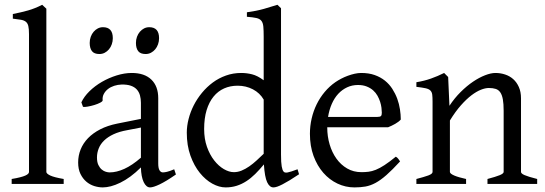

<svg xmlns="http://www.w3.org/2000/svg" viewBox="-20 -777 2304 811"><path d="M29.3 0V-21Q50.3 -24.4 64.5 -28.1Q78.6 -31.7 86.9 -35.4Q95.2 -39.1 98.9 -43Q102.5 -46.9 102.5 -50.8V-632.8Q102.5 -654.8 99.6 -667Q96.7 -679.2 88.9 -685.3Q81.1 -691.4 67.9 -693.6Q54.7 -695.8 34.2 -698.2V-717.8Q69.3 -724.6 98.6 -732.9Q127.9 -741.2 158.2 -756.8L175.8 -740.2V-50.8Q175.8 -43.5 192.4 -35.6Q209 -27.8 249 -21V0Z M442.9 -48.8Q472.2 -48.8 505.1 -63.7Q538.1 -78.6 575.2 -110.8V-238.3L517.1 -227.1Q483.9 -221.2 459.7 -210Q435.5 -198.7 419.9 -183.6Q404.3 -168.5 397 -150.1Q389.6 -131.8 389.6 -111.8Q389.6 -92.3 395.5 -80.1Q401.4 -67.9 409.9 -60.8Q418.5 -53.7 427.5 -51.3Q436.5 -48.8 442.9 -48.8ZM723.1 -40Q681.6 -11.2 654.5 1.7Q627.4 14.6 613.8 14.6Q597.7 14.6 586.9 -7.8Q576.2 -30.3 575.2 -69.8Q553.2 -47.9 531.2 -31.7Q509.3 -15.6 488.3 -5.4Q467.3 4.9 448.5 9.8Q429.7 14.6 414.1 14.6Q396.5 14.6 377.9 8.8Q359.4 2.9 344.5 -9.8Q329.6 -22.5 319.8 -42.5Q310.1 -62.5 310.1 -90.8Q310.1 -119.6 320.6 -145.8Q331.1 -171.9 351.8 -193.4Q372.6 -214.8 403.3 -230.7Q434.1 -246.6 475.1 -254.9L575.2 -274.9V-342.8Q575.2 -359.4 571.3 -373.8Q567.4 -388.2 558.1 -398.7Q548.8 -409.2 533 -414.8Q517.1 -420.4 493.2 -419.9Q477.5 -419.4 462.4 -414.6Q447.3 -409.7 436 -400.9Q424.8 -392.1 418.5 -380.1Q412.1 -368.2 413.6 -353.5Q414.1 -349.1 403.6 -343.5Q393.1 -337.9 378.7 -333.5Q364.3 -329.1 350.3 -326.7Q336.4 -324.2 330.6 -325.7L323.7 -344.7Q335 -369.1 357.9 -391.6Q380.9 -414.1 410.4 -431.2Q439.9 -448.2 472.9 -458.5Q505.9 -468.8 536.6 -468.8Q590.3 -468.8 619.4 -440.7Q648.4 -412.6 648.4 -362.3V-86.9Q648.4 -66.4 653.8 -57.6Q659.2 -48.8 668 -48.8Q674.8 -48.8 685.5 -51.3Q696.3 -53.7 715.8 -62L723.1 -40ZM651.9 -615.7Q651.9 -602.1 647.5 -589.8Q643.1 -577.6 635.5 -568.6Q627.9 -559.6 617.7 -554.2Q607.4 -548.8 595.2 -548.8Q573.2 -548.8 563.7 -561Q554.2 -573.2 554.2 -595.7Q554.2 -609.4 558.6 -621.6Q563 -633.8 570.8 -642.8Q578.6 -651.9 588.6 -657Q598.6 -662.1 610.4 -662.1Q651.9 -662.1 651.9 -615.7ZM456.5 -615.7Q456.5 -602.1 452.1 -589.8Q447.8 -577.6 440.2 -568.6Q432.6 -559.6 422.4 -554.2Q412.1 -548.8 399.9 -548.8Q377.9 -548.8 368.4 -561Q358.9 -573.2 358.9 -595.7Q358.9 -609.4 363.3 -621.6Q367.7 -633.8 375.5 -642.8Q383.3 -651.9 393.3 -657Q403.3 -662.1 415 -662.1Q456.5 -662.1 456.5 -615.7Z M1093.8 -132.8V-356.4Q1077.6 -384.3 1048.3 -399.7Q1019 -415 983.9 -415Q952.6 -415 926.8 -403.6Q900.9 -392.1 882.1 -369.1Q863.3 -346.2 852.8 -312Q842.3 -277.8 842.3 -231.9Q842.3 -190.4 854.2 -156.7Q866.2 -123 884.8 -99.4Q903.3 -75.7 925.5 -62.7Q947.8 -49.8 967.8 -49.8Q984.4 -49.8 1000.5 -56.4Q1016.6 -63 1032.5 -74Q1048.3 -85 1063.5 -98.9Q1078.6 -112.8 1093.8 -127.4ZM1243.2 -41Q1220.7 -25.9 1203.4 -15.4Q1186 -4.9 1173.1 1.7Q1160.2 8.3 1150.9 11.5Q1141.6 14.6 1134.8 14.6Q1118.7 14.6 1108.4 -7.3Q1098.1 -29.3 1094.7 -82.5Q1076.2 -60.1 1057.9 -42Q1039.6 -23.9 1020.3 -11.5Q1001 1 979.5 7.8Q958 14.6 933.1 14.6Q905.8 14.6 877 -1.2Q848.1 -17.1 824 -46.9Q799.8 -76.7 784.4 -119.6Q769 -162.6 769 -216.8Q769 -244.6 776.6 -274.4Q784.2 -304.2 798.3 -332Q812.5 -359.9 833 -384.8Q853.5 -409.7 878.9 -428.5Q904.3 -447.3 934.6 -458Q964.8 -468.8 999 -468.8Q1022 -468.8 1044.7 -463.1Q1067.4 -457.5 1093.8 -438V-622.1Q1093.8 -648.9 1092.3 -664.8Q1090.8 -680.7 1084 -689.2Q1077.1 -697.8 1063 -700.9Q1048.8 -704.1 1022.9 -706.1V-725.1Q1063 -730.5 1094.7 -739.5Q1126.5 -748.5 1151.9 -756.8L1167 -742.2V-124Q1167 -106.9 1167.7 -94.7Q1168.5 -82.5 1169.9 -74.2Q1171.4 -65.9 1173.3 -60.5Q1175.3 -55.2 1178.2 -51.8Q1182.6 -46.4 1195.1 -48.6Q1207.5 -50.8 1236.8 -62L1243.2 -41Z M1492.2 -418Q1467.3 -418 1446.3 -408.2Q1425.3 -398.4 1408.9 -380.9Q1392.6 -363.3 1381.6 -338.4Q1370.6 -313.5 1365.7 -283.2H1574.2Q1585.4 -283.2 1589.1 -286.9Q1592.8 -290.5 1592.8 -300.8Q1592.8 -309.6 1591.3 -321.8Q1589.8 -334 1585.7 -346.9Q1581.5 -359.9 1574.5 -372.6Q1567.4 -385.3 1556.2 -395.3Q1544.9 -405.3 1529.1 -411.6Q1513.2 -418 1492.2 -418ZM1672.9 -272Q1664.1 -262.2 1649.4 -253.9Q1634.8 -245.6 1619.1 -239.3H1362.3V-237.8Q1362.3 -201.2 1372.3 -167.2Q1382.3 -133.3 1400.9 -107.2Q1419.4 -81.1 1446.3 -65.4Q1473.1 -49.8 1506.8 -49.8Q1522 -49.8 1536.4 -51.5Q1550.8 -53.2 1567.4 -59.8Q1584 -66.4 1604.2 -79.6Q1624.5 -92.8 1651.9 -115.2Q1658.2 -111.8 1662.8 -105.5Q1667.5 -99.1 1669.9 -95.2Q1637.2 -59.6 1612.5 -37.8Q1587.9 -16.1 1566.2 -4.4Q1544.4 7.3 1523.2 11Q1502 14.6 1477.1 14.6Q1439.5 14.6 1405.5 -1.5Q1371.6 -17.6 1345.7 -47.1Q1319.8 -76.7 1304.4 -118.4Q1289.1 -160.2 1289.1 -211.9Q1289.1 -244.6 1296.4 -276.4Q1303.7 -308.1 1317.6 -336.4Q1331.5 -364.7 1351.6 -388.7Q1371.6 -412.6 1397 -430.2Q1407.7 -437.5 1421.1 -444.6Q1434.6 -451.7 1449.2 -457Q1463.9 -462.4 1478.3 -465.6Q1492.7 -468.8 1505.9 -468.8Q1538.1 -468.8 1562.7 -460Q1587.4 -451.2 1606 -436.3Q1624.5 -421.4 1637.2 -401.6Q1649.9 -381.8 1658 -359.9Q1666 -337.9 1669.4 -315.2Q1672.9 -292.5 1672.9 -272Z M2039.1 0V-21Q2074.2 -30.3 2090.8 -37.1Q2107.4 -43.9 2107.4 -50.8V-309.1Q2107.4 -338.9 2104 -357.4Q2100.6 -376 2093.3 -386.7Q2085.9 -397.5 2074 -401.4Q2062 -405.3 2044.9 -405.3Q2029.8 -405.3 2011.2 -397.9Q1992.7 -390.6 1971.4 -374.5Q1950.2 -358.4 1927 -332.3Q1903.8 -306.2 1880.4 -268.1V-50.8Q1880.4 -43.5 1898.7 -35.6Q1917 -27.8 1948.7 -21V0H1738.8V-21Q1771 -29.3 1789.1 -35.9Q1807.1 -42.5 1807.1 -50.8V-347.2Q1807.1 -366.2 1805.7 -377.4Q1804.2 -388.7 1797.6 -395Q1791 -401.4 1777.3 -404.3Q1763.7 -407.2 1738.8 -410.2V-429.7Q1772 -435.1 1800.3 -445.1Q1828.6 -455.1 1856 -468.8L1873 -451.7L1878.4 -330.1Q1899.9 -362.8 1925.8 -388.4Q1951.7 -414.1 1978 -431.9Q2004.4 -449.7 2029.1 -459.2Q2053.7 -468.8 2072.8 -468.8Q2093.8 -468.8 2113.3 -462.4Q2132.8 -456.1 2147.7 -442.9Q2162.6 -429.7 2171.6 -409.4Q2180.7 -389.2 2180.7 -361.8V-50.8Q2180.7 -43.9 2195.6 -37.4Q2210.4 -30.8 2249 -21V0Z"/></svg>

Font: Gentium
Style: Regular
Weight: 400
Designer: J. Victor Gaultney
Version: Version 1.03; 2011; OFL 1.1 release